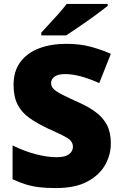

<svg xmlns="http://www.w3.org/2000/svg" viewBox="-20 -947 617 977"><path d="M544 -217Q544 -159 514.5 -107Q485 -55 423.5 -22.5Q362 10 264 10Q215 10 178.5 5.5Q142 1 110 -9Q78 -19 44 -35V-207Q102 -178 161 -162.5Q220 -147 268 -147Q311 -147 331 -162Q351 -177 351 -200Q351 -228 321.5 -245.5Q292 -263 222 -294Q169 -319 130 -346.5Q91 -374 70 -414Q49 -454 49 -515Q49 -584 83 -630.5Q117 -677 177.5 -700.5Q238 -724 318 -724Q388 -724 444 -708.5Q500 -693 544 -673L485 -524Q439 -545 394.5 -557.5Q350 -570 312 -570Q275 -570 257.5 -557Q240 -544 240 -524Q240 -507 253 -494Q266 -481 296.5 -465.5Q327 -450 380 -426Q432 -403 468.5 -375.5Q505 -348 524.5 -310.5Q544 -273 544 -217ZM528 -917Q510 -903 483 -882.5Q456 -862 425 -840.5Q394 -819 365.5 -799.5Q337 -780 317 -767H190V-781Q207 -800 231 -825.5Q255 -851 279 -878Q303 -905 319 -927H528Z"/></svg>

Font: Noto Sans Black
Style: Regular
Weight: 900
Designer: Monotype Design Team
Foundry: Monotype Imaging Inc.
Version: Version 2.007